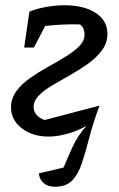

<svg xmlns="http://www.w3.org/2000/svg" viewBox="-20 -512 454 731"><path d="M165 8Q104 8 63 -23.5Q22 -55 22 -103Q22 -137 42 -164.5Q62 -192 94 -214.5Q126 -237 162 -257Q198 -277 230 -296.5Q262 -316 282 -336.5Q302 -357 302 -381Q302 -391 298 -401.5Q294 -412 285 -419Q220 -421 152 -413L109 -331H72L92 -468Q123 -480 158.5 -486Q194 -492 226 -492Q299 -492 344 -463Q389 -434 389 -383Q389 -349 368.5 -321Q348 -293 316 -270Q284 -247 248.5 -227Q213 -207 180.5 -188Q148 -169 128 -148.5Q108 -128 108 -105Q108 -88 119.5 -74.5Q131 -61 150 -55L359 -110Q334 -43 319.5 13.5Q305 70 291 111.5Q277 153 254 176Q231 199 189 199Q162 199 146 185Q130 171 128 148L222 126Q237 90 256 48Q275 6 309 -33Q277 -14 237.5 -3Q198 8 165 8Z"/></svg>

Font: Piazzolla Medium
Style: Italic
Weight: 500
Italic angle: -11.3°
Designer: Juan Pablo del Peral
Foundry: Huerta Tipografica
Version: Version 1.330